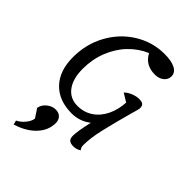

<svg xmlns="http://www.w3.org/2000/svg" viewBox="-310 -850 1346 1346"><g transform="rotate(45 362.5 -177.0)"><path d="M557 167Q532 185 500 185Q472 185 458.5 173.5Q445 162 445 134Q445 89 470 -19Q407 30 328 30Q201 30 128.5 -45.5Q56 -121 56 -256Q56 -387 115.5 -494.5Q175 -602 276 -664Q377 -726 495 -726Q564 -726 602 -706Q640 -686 640 -649Q640 -617 614 -596Q588 -575 548 -575Q454 -575 413 -653Q341 -623 284 -564Q227 -505 194.5 -423Q162 -341 162 -247Q162 -148 204 -92Q246 -36 320 -36Q384 -36 434 -69.5Q484 -103 512.5 -162Q541 -221 545 -294L483 -332Q504 -353 535 -365Q566 -377 591 -377Q619 -377 630.5 -367.5Q642 -358 642 -333Q642 -326 624 -265Q588 -135 565.5 -38Q543 59 543 128Q543 156 557 167ZM231 89Q263 89 280.5 108Q298 127 298 156Q298 229 243.5 286.5Q189 344 96 372L88 341Q121 325 145.5 294Q170 263 172 237L130 173Q135 139 165.5 114Q196 89 231 89Z"/></g></svg>

Font: Lemonada Light
Style: Regular
Weight: 300
Designer: Mohamed Gaber (Arabic) Eduardo Tunni (Latin)
Foundry: Kief Type Foundry
Version: Version 3.006